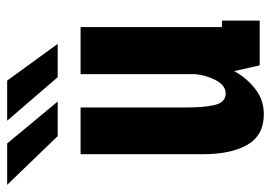

<svg xmlns="http://www.w3.org/2000/svg" viewBox="-176 -615 756 536"><g transform="rotate(-90 202.0 -347.0)"><path d="M151 11.5Q92.5 11.5 66 -34Q39.5 -79.5 39.5 -158.5V-500H170V-203Q170 -154.5 177.2 -124.8Q184.5 -95 209 -95Q231.5 -95 246 -122.5Q260.5 -150 263 -180V-500H394.5V-105.5H412.5V0H287.5L271.5 -71.5Q253 -37 222.2 -12.8Q191.5 11.5 151 11.5ZM254.5 -564 133 -705H245L347.5 -564ZM90 -564 -46 -705H69.5L186.5 -564Z"/></g></svg>

Font: Trispace Condensed SemiBold
Style: Regular
Weight: 600
Width: 3
Designer: Tyler Finck
Foundry: Etcetera Type Company
Version: Version 1.210; ttfautohint (v1.8.3)